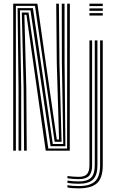

<svg xmlns="http://www.w3.org/2000/svg" viewBox="-20 -820 633 1045"><path d="M51.9 0V-800H183.5L229.6 -474.7L289.2 -60.4H301.4L289.1 -477L286 -800H300.5L303.6 -477L315.1 -48.3H277.5L170.6 -787.9H66.4V0ZM80.9 0V-342.7L75.7 -775.8H159.1L267.4 -36.2H324.3L316.8 -477L316.2 -800H331.2L331.5 -477L336 -24.2H255.3L145.8 -763.8H88.6L95.4 -342.7V0ZM111.1 0 108.7 -342.7 98.6 -751.7H135.2L242.9 -11.7H345.2L345.7 -800H360.2L359.7 0H228.8L180.1 -343.8L123.9 -739.6H112.7L123.2 -342.7L125.6 0ZM466.8 -787.1V-800H539.3V-787.1ZM466.8 -735.6V-748.5H539.3V-735.6ZM466.8 -761.3V-774.2H539.3V-761.3ZM408.2 205.2Q389.9 205.2 373.1 203.9Q356.4 202.6 347.1 199.9V187.6Q358.4 190 374.8 191.4Q391.2 192.7 408.2 192.7Q470.7 192.7 497.7 166.5Q524.8 140.2 524.8 79.7V-600H539.3V79.7Q539.3 147 508.9 176.1Q478.5 205.2 408.2 205.2ZM408.2 180.2Q394 180.2 377 179Q360.1 177.7 347.1 175.2V163Q360.8 165.1 377.4 166.3Q394 167.5 408.2 167.5Q455.2 167.5 475.5 147.1Q495.8 126.7 495.8 79.7V-600H510.3V79.7Q510.3 133.4 486.6 156.8Q462.9 180.2 408.2 180.2ZM408.2 155Q395.4 155 378.6 153.8Q361.8 152.6 347.1 150.5V138.2Q362.8 140.1 378.9 141.3Q395 142.5 408.2 142.5Q439.7 142.5 453.2 127.9Q466.8 113.3 466.8 79.7V-600H481.3V79.7Q481.3 119.9 464.3 137.5Q447.4 155 408.2 155Z"/></svg>

Font: Big Shoulders Inline Thin
Style: Regular
Weight: 100
Designer: Patric King
Foundry: XO Type Co
Version: Version 2.002